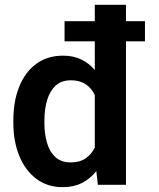

<svg xmlns="http://www.w3.org/2000/svg" viewBox="-20 -770 663 800"><path d="M35.6 -257.8V-268.1Q35.6 -348.6 60.3 -409.4Q85 -470.2 131.3 -504.2Q177.7 -538.1 242.7 -538.1Q285.2 -538.1 317.9 -522.5Q350.6 -506.8 375 -478.5V-597.7H249V-681.6H375V-750H504.9V-681.6H584V-597.7H504.9V0H387.7L381.3 -57.1Q356.4 -25.4 321.8 -7.8Q287.1 9.8 241.7 9.8Q177.2 9.8 131.1 -25.1Q85 -60.1 60.3 -120.6Q35.6 -181.2 35.6 -257.8ZM165 -268.1V-257.8Q165 -212.4 175.8 -175Q186.5 -137.7 210.7 -115.5Q234.9 -93.3 274.4 -93.3Q312 -93.3 336.7 -110.1Q361.3 -127 375 -155.3V-374Q361.3 -402.8 336.7 -419.2Q312 -435.5 275.4 -435.5Q235.8 -435.5 211.7 -413.1Q187.5 -390.6 176.3 -352.8Q165 -314.9 165 -268.1Z"/></svg>

Font: Vazirmatn RD UI SemiBold
Style: Regular
Weight: 600
Designer: Saber Rastikerdar
Foundry: Saber Rastikerdar
Version: Version 33.003